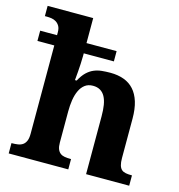

<svg xmlns="http://www.w3.org/2000/svg" viewBox="-111 -858 890 956"><g transform="rotate(15 333.5 -380.0)"><path d="M100.1 -630.9V-646Q100.1 -666 93 -678Q85.9 -689.9 75.2 -696.5Q64.5 -703.1 52 -705.1Q39.6 -707 28.8 -707H17.1V-759.8H252V-630.9H407.2V-578.1H252V-564.9Q252 -545.4 250.7 -523.2Q249.5 -501 248 -481.9Q246.1 -459.5 244.1 -438H252.9Q268.1 -466.3 284.9 -482.4Q301.8 -498.5 320.8 -506.6Q339.8 -514.6 361.1 -516.8Q382.3 -519 405.8 -519Q444.3 -519 475.1 -507.8Q505.9 -496.6 527.1 -473.1Q548.3 -449.7 559.6 -413.3Q570.8 -377 570.8 -326.2V-124Q570.8 -100.6 575 -86.7Q579.1 -72.8 587.4 -65.4Q595.7 -58.1 608.4 -55.7Q621.1 -53.2 638.2 -53.2H641.1V0H418.9V-298.8Q418.9 -331.1 414.8 -356.2Q410.6 -381.3 401.1 -398.7Q391.6 -416 376.2 -425Q360.8 -434.1 338.9 -434.1Q314 -434.1 297.4 -421.4Q280.8 -408.7 270.8 -387.2Q260.7 -365.7 256.3 -337.6Q252 -309.6 252 -278.8V-118.2Q252 -97.2 257.1 -84.5Q262.2 -71.8 271.5 -64.7Q280.8 -57.6 294.2 -55.4Q307.6 -53.2 324.2 -53.2H327.1V0H20V-53.2H22Q39.1 -53.2 53.2 -55.4Q67.4 -57.6 77.9 -64.9Q88.4 -72.3 94.2 -85.9Q100.1 -99.6 100.1 -122.1V-578.1H13.2V-630.9Z"/></g></svg>

Font: Droids
Style: b
Weight: 700
Foundry: Ascender Corporation
Version: Version 1.00 build 113